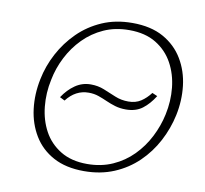

<svg xmlns="http://www.w3.org/2000/svg" viewBox="-76 -747 891 836"><g transform="rotate(10 369.5 -329.0)"><path d="M211 -281 189 -292Q212 -327 243 -348.5Q274 -370 312 -370Q344 -370 371 -359Q398 -348 425.5 -336.5Q453 -325 485 -325Q517 -325 540 -340Q563 -355 582 -380L605 -370Q582 -333 553 -311Q524 -289 480 -289Q454 -289 432.5 -295.5Q411 -302 392 -310.5Q373 -319 353 -326Q333 -333 309 -333Q280 -333 255.5 -320Q231 -307 211 -281ZM347 7Q267 7 211.5 -23Q156 -53 124.5 -105Q93 -157 85 -221.5Q77 -286 91 -354Q103 -414 132.5 -469.5Q162 -525 206.5 -569Q251 -613 310.5 -639Q370 -665 444 -665Q526 -665 581.5 -634Q637 -603 668.5 -550.5Q700 -498 707.5 -433.5Q715 -369 701 -303Q688 -242 658.5 -186Q629 -130 584 -86.5Q539 -43 479.5 -18Q420 7 347 7ZM355 -26Q417 -26 467.5 -48.5Q518 -71 556 -109.5Q594 -148 619 -197Q644 -246 655 -298Q668 -358 662 -417Q656 -476 629.5 -524.5Q603 -573 555 -602.5Q507 -632 436 -632Q374 -632 324 -609.5Q274 -587 236 -548.5Q198 -510 173 -461Q148 -412 138 -360Q125 -300 131 -240.5Q137 -181 163 -133Q189 -85 237 -55.5Q285 -26 355 -26Z"/></g></svg>

Font: Ysabeau Office ExtraLight
Style: Italic
Weight: 250
Italic angle: -12°
Designer: Christian Thalmann (Catharsis Fonts)
Version: Version 2.001;gftools[0.9.30]; featfreeze: tnum,lnum,ss02